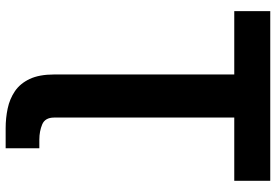

<svg xmlns="http://www.w3.org/2000/svg" viewBox="-168 -600 972 676"><g transform="rotate(90 318.0 -262.0)"><path d="M393.9 0V33.4Q393.9 65.3 418 75.4Q442.1 85.4 471.3 85.5H502.1V204.1H431.1Q395.7 204.1 362 197Q328.3 189.9 301.1 171.5Q273.9 153 258.1 119.5Q242.2 85.9 242.2 33.2V0ZM19.1 -600.8V-727.5H616.6V-600.8H393.9V0H242.2V-600.8Z"/></g></svg>

Font: Inter Tight
Style: Regular
Weight: 400
Designer: Rasmus Andersson
Foundry: rsms
Version: Version 3.002